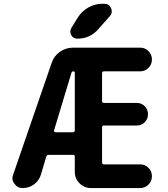

<svg xmlns="http://www.w3.org/2000/svg" viewBox="-20 -1004 881 1004"><path d="M262.7 -322.3Q261.7 -318.4 263.7 -315.4Q265.6 -312.5 269.5 -312.5H361.3Q371.1 -312.5 371.1 -322.3V-623Q371.1 -630.9 363.3 -630.9Q355.5 -630.9 353.5 -623ZM525.4 -984.4Q549.8 -984.4 560.5 -961.9Q564.5 -953.1 564.5 -944.3Q564.5 -931.6 554.7 -919.9L494.1 -851.6Q451.2 -801.8 384.8 -801.8Q363.3 -801.8 352.5 -820.3Q347.7 -830.1 347.7 -838.9Q347.7 -848.6 353.5 -858.4L386.7 -912.1Q407.2 -945.3 441.9 -964.8Q476.6 -984.4 515.6 -984.4ZM712.9 -754.9Q738.3 -754.9 756.3 -736.8Q774.4 -718.8 774.4 -692.9Q774.4 -667 756.3 -648.9Q738.3 -630.9 712.9 -630.9H523.4Q513.7 -630.9 513.7 -621.1V-475.6Q513.7 -465.8 523.4 -465.8H695.3Q719.7 -465.8 736.8 -448.7Q753.9 -431.6 753.9 -406.7Q753.9 -381.8 736.8 -364.7Q719.7 -347.7 695.3 -347.7H523.4Q513.7 -347.7 513.7 -337.9V-154.3Q513.7 -144.5 523.4 -144.5H712.9Q738.3 -144.5 756.3 -126.5Q774.4 -108.4 774.4 -82.5Q774.4 -56.6 756.3 -38.6Q738.3 -20.5 712.9 -20.5H456.1Q420.9 -20.5 396 -45.4Q371.1 -70.3 371.1 -105.5V-184.6Q371.1 -194.3 361.3 -194.3H234.4Q224.6 -194.3 221.7 -184.6L194.3 -91.8Q184.6 -59.6 158.2 -40Q131.8 -20.5 98.6 -20.5Q71.3 -20.5 55.7 -43Q44.9 -56.6 44.9 -72.3Q44.9 -81.1 48.8 -90.8L250 -674.8Q261.7 -710.9 293 -732.9Q324.2 -754.9 362.3 -754.9Z"/></svg>

Font: Gen Jyuu GothicX Bold
Style: Bold
Weight: 700
Designer: Ryoko NISHIZUKA (kana &amp; ideographs); Paul D. Hunt (Latin, Greek &amp; Cyrillic); Wenlong ZHANG (bopomofo); Sandoll C
Version: Version 1.058.20140828